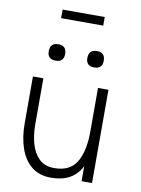

<svg xmlns="http://www.w3.org/2000/svg" viewBox="-96 -940 746 1014"><g transform="rotate(10 277.0 -432.5)"><path d="M156 -875H382V-829H156ZM122 -646Q122 -691 166 -691Q210 -691 210 -646Q210 -603 166 -603Q122 -603 122 -646ZM329 -646Q329 -691 373 -691Q417 -691 417 -646Q417 -603 373 -603Q329 -603 329 -646ZM119 -251Q119 -199 132 -151Q145 -103 175.5 -73Q206 -43 257 -43Q341 -43 376.5 -101.5Q412 -160 412 -269V-500H468V0H412V-80Q388 -34 347.5 -12Q307 10 249 10Q186 10 145 -23Q104 -56 83.5 -114.5Q63 -173 63 -249V-500H119Z"/></g></svg>

Font: Haskoy Light
Style: Regular
Weight: 300
Designer: Ertekin Erdin
Foundry: Ertekin Erdin
Version: Version 2.000; ttfautohint (v1.8.4.7-5d5b)